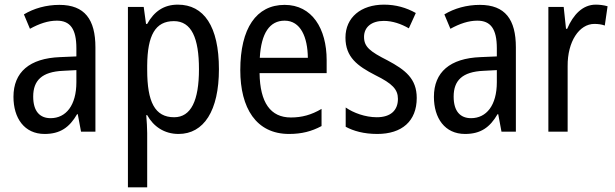

<svg xmlns="http://www.w3.org/2000/svg" viewBox="-20 -567 2648 827"><path d="M236 -546C179 -546 126 -531 83 -505L109 -443C149 -465 187 -478 225 -478C282 -478 309 -443 309 -359V-324L239 -321C107 -316 38 -256 38 -150C38 -58 85 10 172 10C239 10 279 -18 312 -75H315L329 0H391V-363C391 -483 345 -546 236 -546ZM252 -262 309 -265V-213C309 -113 264 -58 198 -58C152 -58 123 -87 123 -151C123 -220 160 -258 252 -262Z M746 -547C686 -547 644 -518 614 -464H609L599 -537H531V240H614V6C614 -16 612 -44 610 -71H614C641 -22 688 10 749 10C858 10 923 -90 923 -269C923 -454 858 -547 746 -547ZM729 -476C805 -476 837 -403 837 -269C837 -134 803 -62 730 -62C647 -62 614 -128 614 -266V-285C615 -415 649 -476 729 -476Z M1206 -546C1084 -546 1015 -445 1015 -265C1015 -102 1083 10 1225 10C1279 10 1322 -1 1365 -24V-98C1321 -72 1280 -61 1233 -61C1145 -61 1100 -125 1098 -252H1387V-308C1387 -444 1324 -546 1206 -546ZM1206 -478C1275 -478 1305 -407 1306 -318H1099C1105 -425 1142 -478 1206 -478Z M1775 -145C1775 -228 1726 -266 1649 -307C1574 -345 1548 -365 1548 -408C1548 -450 1580 -477 1633 -477C1671 -477 1708 -464 1741 -445L1771 -511C1730 -534 1685 -547 1634 -547C1535 -547 1468 -492 1468 -405C1468 -321 1519 -283 1597 -243C1670 -207 1694 -182 1694 -141C1694 -92 1663 -62 1603 -62C1553 -62 1502 -81 1469 -104V-21C1502 -3 1547 10 1605 10C1711 10 1775 -45 1775 -145Z M2047 -546C1990 -546 1937 -531 1894 -505L1920 -443C1960 -465 1998 -478 2036 -478C2093 -478 2120 -443 2120 -359V-324L2050 -321C1918 -316 1849 -256 1849 -150C1849 -58 1896 10 1983 10C2050 10 2090 -18 2123 -75H2126L2140 0H2202V-363C2202 -483 2156 -546 2047 -546ZM2063 -262 2120 -265V-213C2120 -113 2075 -58 2009 -58C1963 -58 1934 -87 1934 -151C1934 -220 1971 -258 2063 -262Z M2546 -547C2490 -547 2449 -504 2423 -443H2418L2408 -537H2342V0H2425V-282C2424 -388 2475 -464 2540 -464C2556 -464 2572 -462 2585 -457L2597 -540C2580 -545 2562 -547 2546 -547Z"/></svg>

Font: Noto Sans Sinhala UI Condensed
Style: Regular
Weight: 400
Width: 3
Designer: Jelle Bosma - Monotype Design Team
Foundry: Monotype Imaging Inc.
Version: Version 2.006